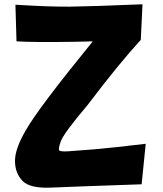

<svg xmlns="http://www.w3.org/2000/svg" viewBox="-20 -810 762 896"><path d="M413 -617Q374 -616 329 -615Q137 -612 57 -617L52 -788Q210 -778 306.5 -779Q403 -780 645 -790L637 -624Q535 -513 388 -319Q277 -188 263.5 -150Q250 -112 257.5 -107Q265 -102 299 -104Q333 -106 417.5 -113Q502 -120 660 -139L641 50Q318 61 218.5 65.5Q119 70 84.5 33.5Q50 -3 50 -59.5Q50 -116 101 -203Q158 -304 413 -617Z"/></svg>

Font: KN Bobohei
Style: Bold
Weight: 700
Designer: Kingnam Type Foundry
Version: Version 1.710;March 18, 2023